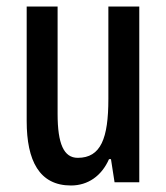

<svg xmlns="http://www.w3.org/2000/svg" viewBox="-20 -560 511 590"><path d="M408 -540H313V-256C313 -135 290 -75 219 -75C176 -75 157 -118 157 -210V-540H62V-188C62 -66 101 10 198 10C250 10 292 -19 315 -71H321L332 0H408Z"/></svg>

Font: Noto Sans Malayalam ExtraCondensed Medium
Style: Regular
Weight: 500
Width: 2
Designer: Jelle Bosma - Monotype Design Team
Foundry: Monotype Imaging Inc.
Version: Version 2.104